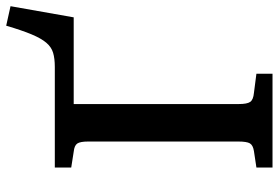

<svg xmlns="http://www.w3.org/2000/svg" viewBox="-160 -740 900 620"><g transform="rotate(-90 290.0 -430.0)"><path d="M59 0V-52L112 -60Q131 -63 137 -73Q143 -83 143 -111V-595Q143 -621 136.5 -630.5Q130 -640 110 -642L59 -650V-703H384Q411 -703 429.5 -708.5Q448 -714 462 -730.5Q476 -747 489 -778Q502 -809 517 -860L580 -846L544 -642H264V-109Q264 -82 271 -72Q278 -62 300 -60L362 -52V0Z"/></g></svg>

Font: Literata 18pt Medium
Style: Regular
Weight: 500
Designer: Latin by Veronika Burian and Jose Scaglione. Greek by Irene Vlachou. Cyrillic by Vera Evstafieva.
Foundry: TypeTogether
Version: Version 3.103;gftools[0.9.29]